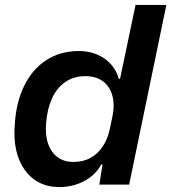

<svg xmlns="http://www.w3.org/2000/svg" viewBox="-20 -749 695 779"><path d="M221 10Q175 10 139.5 -8Q104 -26 80 -60Q56 -94 45.5 -140.5Q35 -187 40 -244Q45 -332 77.5 -399.5Q110 -467 167 -504.5Q224 -542 300 -542Q340 -542 373.5 -528Q407 -514 430 -488.5Q453 -463 462 -429H467L530 -729H655L504 0H383L396 -82H391Q367 -38 321 -14Q275 10 221 10ZM278 -92Q318 -92 347.5 -108.5Q377 -125 397 -155Q417 -185 425 -224L436 -275Q446 -323 436 -360.5Q426 -398 398 -419Q370 -440 326 -440Q279 -440 244.5 -416Q210 -392 190.5 -348.5Q171 -305 167 -248Q163 -200 175.5 -165Q188 -130 214 -111Q240 -92 278 -92Z"/></svg>

Font: Mona Sans ExtraLight SemiBold
Style: Italic
Weight: 600
Italic angle: -11.6951°
Version: Version 2.000